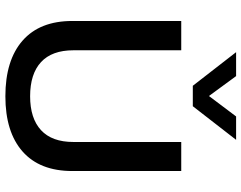

<svg xmlns="http://www.w3.org/2000/svg" viewBox="-112 -776 898 714"><g transform="rotate(90 337.0 -419.0)"><path d="M174 -848H263L337 -747L413 -848H500L375 -687H299ZM58 -239V-644H167V-243Q167 -163 211 -122.5Q255 -82 338 -82Q420 -82 464 -122.5Q508 -163 508 -243V-644H616V-239Q616 -118 543.5 -54Q471 10 338 10Q204 10 131 -54Q58 -118 58 -239Z"/></g></svg>

Font: Kanit
Style: Regular
Weight: 400
Designer: Katatrad Team
Foundry: Cadson Demak
Version: Version 1.001